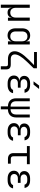

<svg xmlns="http://www.w3.org/2000/svg" viewBox="1897 -2722 1005 4840"><g transform="rotate(90 2400.0 -302.5)"><path d="M424 -197C424 -110 377 -59 299 -59C221 -59 177 -110 177 -197V-550H98V180H177V15L175 -97H176C184 -31 220 10 298 10C377 10 416 -31 425 -97H426V0H504V-550H424Z M1022 -453C1008 -520 953 -560 873 -560C763 -560 694 -482 694 -357V-194C694 -69 762 10 873 10C952 10 1008 -31 1022 -97V0H1102V-550H1022ZM898 -59C818 -59 773 -109 773 -197V-353C773 -441 818 -491 898 -491C976 -491 1022 -440 1022 -353V-197C1022 -110 976 -59 898 -59Z M1730 180V47C1730 -36 1691 -71 1603 -71H1469C1394 -71 1352 -109 1352 -173C1352 -247 1406 -343 1537 -479L1702 -649V-730H1291V-658H1621L1486 -524C1334 -371 1272 -263 1272 -169C1272 -66 1343 0 1468 0H1603C1636 0 1651 17 1651 47V180Z M2113 -645 2224 -785H2137L2031 -645ZM2126 8C2241 8 2315 -45 2329 -129H2246C2236 -89 2192 -63 2126 -63H2077C2010 -63 1967 -100 1967 -156C1967 -211 2009 -250 2075 -250H2191V-319H2074C2014 -319 1976 -352 1976 -402C1976 -452 2017 -487 2078 -487H2130C2191 -487 2227 -460 2236 -418H2319C2305 -505 2239 -558 2130 -558H2078C1965 -558 1893 -499 1893 -412C1893 -341 1938 -295 2012 -290V-286C1932 -281 1884 -227 1884 -150C1884 -54 1958 8 2077 8Z M2737 180V0C2864 0 2941 -77 2941 -202V-550H2867V-202C2867 -115 2818 -66 2733 -66V-550H2667V-66C2582 -66 2533 -115 2533 -202V-550H2459V-202C2459 -77 2536 0 2663 0V180Z M3326 8C3441 8 3515 -45 3529 -129H3446C3436 -89 3392 -63 3326 -63H3277C3210 -63 3167 -100 3167 -156C3167 -211 3209 -250 3275 -250H3391V-319H3274C3214 -319 3176 -352 3176 -402C3176 -452 3217 -487 3278 -487H3330C3391 -487 3427 -460 3436 -418H3519C3505 -505 3439 -558 3330 -558H3278C3165 -558 3093 -499 3093 -412C3093 -341 3138 -295 3212 -290V-286C3132 -281 3084 -227 3084 -150C3084 -54 3158 8 3277 8Z M4106 0V-72H3985C3941 -72 3920 -94 3920 -140V-478H4120V-550H3663V-478H3840V-140C3840 -51 3893 0 3985 0Z M4526 8C4641 8 4715 -45 4729 -129H4646C4636 -89 4592 -63 4526 -63H4477C4410 -63 4367 -100 4367 -156C4367 -211 4409 -250 4475 -250H4591V-319H4474C4414 -319 4376 -352 4376 -402C4376 -452 4417 -487 4478 -487H4530C4591 -487 4627 -460 4636 -418H4719C4705 -505 4639 -558 4530 -558H4478C4365 -558 4293 -499 4293 -412C4293 -341 4338 -295 4412 -290V-286C4332 -281 4284 -227 4284 -150C4284 -54 4358 8 4477 8Z"/></g></svg>

Font: Tekne LDO Light
Style: Regular
Weight: 300
Monospace: yes
Designer: Alessio Laiso, Mario Rullo, Paolo Rosset
Foundry: Alessio Laiso
Version: Version 1.000;hotconv 1.0.109;makeotfexe 2.5.65596